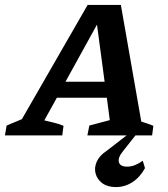

<svg xmlns="http://www.w3.org/2000/svg" viewBox="-69 -550 684 780"><path d="M505 -56Q532 -48 554 -39L549 0H286L294 -40L377 -62L365 -153H162L111 -61Q131 -56 148.5 -52Q166 -48 189 -39L184 0H-49L-42 -40L20 -66L287 -530H422ZM197 -218H356L325 -450ZM402 210Q368 210 347 194.5Q326 179 319.5 155.5Q313 132 324 107Q335 82 364 63L466 -16H494L430 65Q409 91 414 109Q419 127 448 127Q464 127 480 120.5Q496 114 511 103L520 133Q500 170 469 190Q438 210 402 210Z"/></svg>

Font: Piazzolla SC SemiBold
Style: Italic
Weight: 600
Italic angle: -11.3°
Designer: Juan Pablo del Peral
Foundry: Huerta Tipografica
Version: Version 1.330